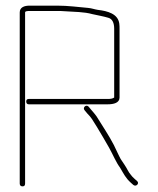

<svg xmlns="http://www.w3.org/2000/svg" viewBox="-20 -658 559 681"><path d="M466 -16 457 -24C451 -29 447 -34 444 -38C435 -48 431 -60 422 -73L408 -94C405 -100 401 -107 397 -116C380 -155 361 -184 339 -219L322 -246C317 -253 311 -260 304 -268L294 -280C285 -289 272 -276 280 -267L290 -255C297 -248 302 -242 306 -236L323 -209C340 -181 351 -162 367 -134C381 -109 390 -85 406 -63C419 -41 426 -26 444 -10L453 -2C463 6 476 -8 466 -16ZM85 -619H183C192 -619 202 -619 212 -618C242 -616 279 -616 307 -608C324 -604 348 -600 364 -595C379 -591 385 -576 385 -556V-312C379 -308 372 -307 362 -307H82C76 -307 73 -304 73 -298C73 -292 76 -288 82 -288H362C383 -288 404 -293 404 -312V-556C404 -561 404 -568 403 -575C398 -609 362 -619 327 -623C314 -625 305 -629 292 -630C257 -633 222 -638 183 -638H85C66 -638 50 -632 50 -614V-7C50 0 54 3 60 3C66 3 69 0 69 -7V-614C69 -619 79 -619 85 -619Z"/></svg>

Font: Electronic
Style: ExThn
Weight: 100
Version: Version 1.011